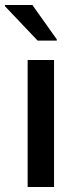

<svg xmlns="http://www.w3.org/2000/svg" viewBox="-32 -751 317 771"><path d="M-12 -726 119 -588H196V-593L98 -731H-12ZM79 -510V0H185V-510Z"/></svg>

Font: Saira UNSAM Medium
Style: Regular
Weight: 500
Designer: Hector Gatti with collaboration of the Omnibus-Type team
Foundry: Omnibus-Type
Version: Version 0.072;PS 000.072;hotconv 1.0.88;makeotf.lib2.5.64775